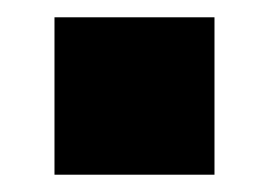

<svg xmlns="http://www.w3.org/2000/svg" viewBox="-20 -202 312 222"><path d="M43 0V-182H228V0Z"/></svg>

Font: Nunito Sans Black
Style: Regular
Weight: 900
Designer: Vernon Adams
Foundry: Vernon Adams
Version: Version 3.006; ttfautohint (v1.8.3)